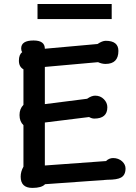

<svg xmlns="http://www.w3.org/2000/svg" viewBox="-20 -924 676 953"><path d="M202.6 -102.6 506.2 -124.6Q521.5 -139.5 541.5 -139.5Q567.7 -139.5 586.2 -123.1Q603.1 -107.2 603.1 -87.7Q603.1 -54.9 580.5 -42.6Q561 -31.8 513.8 -31.8L203.6 -9.7Q187.2 8.7 140.5 8.7Q82.6 8.7 82.6 -47.2Q82.6 -72.3 96.4 -96.9V-302.6Q76.9 -321 76.9 -352.8Q76.9 -384.1 96.4 -403.6V-580Q73.8 -592.3 73.8 -623.1Q73.8 -652.8 90.3 -665.6Q85.1 -671.3 85.1 -683.6Q85.1 -723.1 146.7 -723.1Q202.6 -723.1 202.6 -682.1L464.1 -705.6Q487.7 -721.5 504.6 -721.5Q567.7 -721.5 567.7 -671.3Q567.7 -606.7 503.6 -606.7Q485.6 -606.7 466.7 -615.4L202.6 -591.8V-407.2L412.3 -433.8Q434.4 -449.2 452.3 -449.2Q478.5 -449.2 495.9 -431.3Q512.8 -413.8 512.8 -391.8Q512.8 -335.4 447.7 -335.4Q435.9 -335.4 422.1 -343.1L202.6 -315.9ZM534.4 -829.2H166.2V-904.1H534.4Z"/></svg>

Font: Myanmar Handwriting
Style: Regular
Weight: 400
Designer: Khon Soe Zaw Thu
Foundry: PaOh Unicode khonsoezawthu@gmail.com and @hotmail.com
Version: Version 1.30 November 9, 2016